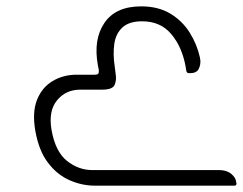

<svg xmlns="http://www.w3.org/2000/svg" viewBox="-20 -584 764 604"><path d="M718 0H277Q238 0 199 -17Q160 -34 131 -72Q102 -110 91 -173Q81 -231 96.5 -270Q112 -309 145.5 -329Q179 -349 221 -349H278Q290 -349 290.5 -355.5Q291 -362 291 -363L288 -378Q273 -460 308.5 -512Q344 -564 424 -564Q478 -564 516 -541Q554 -518 577 -481Q600 -444 609 -403Q609 -399 610 -397Q612 -382 605.5 -368Q599 -354 579 -354H574Q567 -354 566 -362Q566 -363 565 -367Q564 -371 564 -374Q553 -436 519 -476.5Q485 -517 427 -517Q386 -517 365 -497.5Q344 -478 339.5 -445.5Q335 -413 341 -374L344 -350Q347 -334 341 -318Q335 -302 302 -302H233Q187 -302 159.5 -268.5Q132 -235 142 -176Q154 -107 190.5 -78Q227 -49 270 -49H669Q693 -49 707.5 -37Q722 -25 723 -11L724 -7Q724 0 718 0Z"/></svg>

Font: Zain Light
Style: Italic
Weight: 300
Italic angle: -10°
Designer: Zain,Boutros
Foundry: Mobile Telecommunications Company (Zain), 2024
Version: Version 1.51; ttfautohint (v1.8.4)